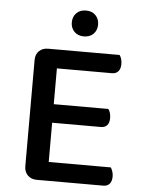

<svg xmlns="http://www.w3.org/2000/svg" viewBox="-55 -842 655 887"><g transform="rotate(5 272.0 -398.5)"><path d="M149 1Q123 1 107 -15Q91 -31 91 -57V-550Q91 -576 107 -591.5Q123 -607 149 -607H480Q485 -601 488.5 -590Q492 -579 492 -566Q492 -544 481.5 -532Q471 -520 453 -520H197V-354H450Q455 -348 458.5 -337Q462 -326 462 -313Q462 -290 451.5 -279Q441 -268 423 -268H197V-86H485Q489 -80 493 -69Q497 -58 497 -45Q497 -22 486.5 -10.5Q476 1 458 1ZM369 -738Q369 -712 352.5 -695Q336 -678 308 -678Q280 -678 263.5 -695Q247 -712 247 -738Q247 -764 263.5 -781Q280 -798 308 -798Q336 -798 352.5 -781Q369 -764 369 -738Z"/></g></svg>

Font: Baloo Da 2 Medium
Style: Regular
Weight: 500
Designer: Noopur Datye, Sulekha Rajkumar and Ek Type
Foundry: Ek Type
Version: Version 1.640;hotconv 1.0.111;makeotfexe 2.5.65597; ttfautoh